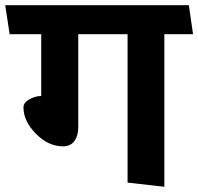

<svg xmlns="http://www.w3.org/2000/svg" viewBox="-31 -700 760 736"><path d="M458 0V-569H269V-213Q269 -179 254 -159Q239 -139 211 -139Q154 -139 106.5 -187.5Q59 -236 59 -288Q59 -307 82 -319.5Q105 -332 127 -332V-569H6L-11 -680H693L709 -569H599V16Z"/></svg>

Font: Palanquin Dark
Style: Regular
Weight: 400
Designer: Pria Ravichandran
Version: Version 1.000